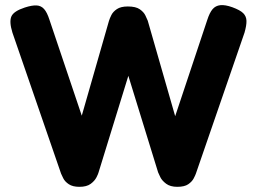

<svg xmlns="http://www.w3.org/2000/svg" viewBox="-20 -715 993 742"><path d="M287 7Q261 7 246 -3Q231 -13 224.5 -26Q218 -39 216 -44L28 -589Q15 -631 24 -651.5Q33 -672 76 -686Q104 -695 121.5 -694Q139 -693 150.5 -680Q162 -667 171 -639L296 -268L401 -634Q404 -644 410.5 -657Q417 -670 432 -680Q447 -690 474 -690Q505 -690 520.5 -679Q536 -668 542 -655Q548 -642 551 -635L657 -266L781 -638Q790 -666 801.5 -679.5Q813 -693 831.5 -695Q850 -697 878 -687Q908 -676 920 -664Q932 -652 932.5 -634.5Q933 -617 925 -589L737 -44Q735 -38 728.5 -25.5Q722 -13 707.5 -3Q693 7 665 7Q638 7 622 -5Q606 -17 599.5 -30.5Q593 -44 591 -49L476 -422L361 -49Q360 -44 353 -30Q346 -16 330.5 -4.5Q315 7 287 7Z"/></svg>

Font: Fredoka SemiBold
Style: Regular
Weight: 600
Designer: Ben Nathan
Foundry: Milena B. Brandão, Ben Nathan
Version: Version 2.001